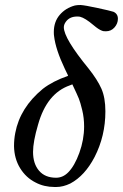

<svg xmlns="http://www.w3.org/2000/svg" viewBox="-20 -737 491 767"><path d="M451 -662Q451 -643 437.5 -627.5Q424 -612 403 -612Q392 -612 388 -614Q374 -619 353 -637Q320 -665 300 -670Q296 -671 288 -671Q258 -671 243 -650Q235 -639 235 -628Q235 -584 334 -463Q369 -419 385 -383Q401 -347 401 -292Q401 -194 358 -110Q319 -35 261 -4Q232 10 205 10H198Q156 10 122 -8Q84 -27 60.5 -65Q37 -103 36 -153Q36 -181 41 -206Q60 -307 151 -382Q191 -413 252 -434Q251 -438 246.5 -446.5Q242 -455 239 -462Q202 -540 196 -593Q195 -598 195 -609Q195 -650 218.5 -677.5Q242 -705 279 -715Q287 -717 302 -717Q319 -716 370 -705Q421 -694 433 -690Q451 -682 451 -662ZM112 -130Q112 -83 136 -55Q160 -27 204 -27Q231 -27 252 -48Q278 -74 297 -126.5Q316 -179 316 -232Q316 -266 308.5 -297Q301 -328 295 -343Q289 -358 269 -400L259 -396Q167 -364 132 -239Q112 -171 112 -130Z"/></svg>

Font: MathJax_Math
Style: Italic
Weight: 400
Version: Version 1.1